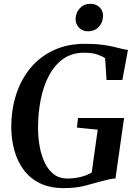

<svg xmlns="http://www.w3.org/2000/svg" viewBox="-20 -983 720 1012"><path d="M316 8.5Q241.5 8.5 189 -17.8Q136.5 -44 104 -88.8Q71.5 -133.5 56 -189.5Q40.5 -245.5 39.5 -304.5Q38.5 -403 65.2 -485Q92 -567 142.5 -626.8Q193 -686.5 264.8 -719.2Q336.5 -752 426.5 -752Q480.5 -752 517.2 -747.2Q554 -742.5 579.8 -736.2Q605.5 -730 625.5 -725Q632.5 -723.5 639.5 -722.2Q646.5 -721 654.5 -720L625 -561.5H541.5L534 -676.5Q517.5 -687.5 491.5 -696.2Q465.5 -705 422.5 -705Q358 -705 312 -671.8Q266 -638.5 236.8 -582Q207.5 -525.5 194 -455Q180.5 -384.5 180.5 -309.5Q180.5 -259.5 189 -211.8Q197.5 -164 215.8 -125.8Q234 -87.5 263.2 -64.8Q292.5 -42 335 -42Q370.5 -42 405.2 -50.5Q440 -59 463.5 -74L495 -299.5L385.5 -310.5L391 -361H634L588.5 -42Q573.5 -42 553 -37.2Q532.5 -32.5 510.5 -26.5Q472 -15.5 425.5 -3.5Q379 8.5 316 8.5ZM443 -818Q424.5 -818 409.8 -827Q395 -836 386.5 -850.8Q378 -865.5 378.5 -883.5Q379.5 -917.5 401.2 -940.2Q423 -963 456 -963Q487 -963 505.2 -944.2Q523.5 -925.5 523 -899.5Q523 -865.5 501.2 -841.8Q479.5 -818 443 -818Z"/></svg>

Font: Merriweather 60pt SemiBold
Style: Italic
Weight: 600
Italic angle: -7.8°
Version: Version 2.101